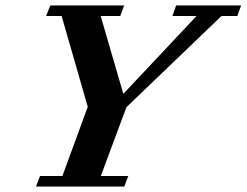

<svg xmlns="http://www.w3.org/2000/svg" viewBox="-20 -683 903 703"><path d="M111.8 0 126.5 -38.6H208.5L301.3 -292L205.6 -624.5H148.9L164.1 -663.1H434.6L420.4 -624.5H348.6L431.6 -339.4L699.7 -624.5H611.3L625 -663.1H862.8L849.1 -624.5H791L442.9 -290.5L349.1 -38.6H449.7L435.1 0Z"/></svg>

Font: Elstob 8pt
Style: Bold Italic
Weight: 700
Italic angle: -20°
Designer: Peter S. Baker
Version: Version 1.015